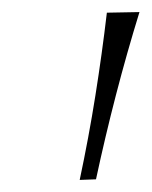

<svg xmlns="http://www.w3.org/2000/svg" viewBox="-20 -764 251 318"><path d="M112 -466Q127 -536.5 138 -605.8Q149 -675 157 -743L211 -744Q190 -676 172 -606.5Q154 -537 139 -467Z"/></svg>

Font: Commissioner Flair Thin
Style: Italic
Weight: 100
Italic angle: -12°
Designer: Kostas Bartsokas
Foundry: Kostas Bartsokas
Version: Version 1.000; ttfautohint (v1.8.3)